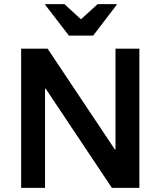

<svg xmlns="http://www.w3.org/2000/svg" viewBox="-20 -911 778 931"><path d="M655.8 0H522.5L201.7 -480.8H198.3V0H82.5V-675H210.8L536.7 -186.7H540V-675H655.8ZM314.2 -738.3 199.2 -887.5V-890.8H292.5L372.5 -817.5L453.3 -890.8H545.8V-887.5L431.7 -738.3Z"/></svg>

Font: Funnel Sans SemiBold
Style: Regular
Weight: 600
Designer: NORD ID, Kristian Moeller
Foundry: Dicotype
Version: Version 1.000